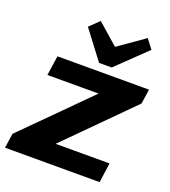

<svg xmlns="http://www.w3.org/2000/svg" viewBox="-149 -895 886 999"><g transform="rotate(20 294.5 -395.0)"><path d="M6 -81 410 -486 418 -431H72L88 -540H595L583 -459L177 -51L170 -109H533L518 0H-6ZM536 -739 373 -582H303L184 -739L237 -790L392 -654H303L497 -790Z"/></g></svg>

Font: Pathway Extreme 28pt
Style: Bold Italic
Weight: 700
Italic angle: -8°
Designer: Eduardo Rodriguez Tunni
Foundry: Eduardo Rodriguez Tunni
Version: Version 1.001;gftools[0.9.26]